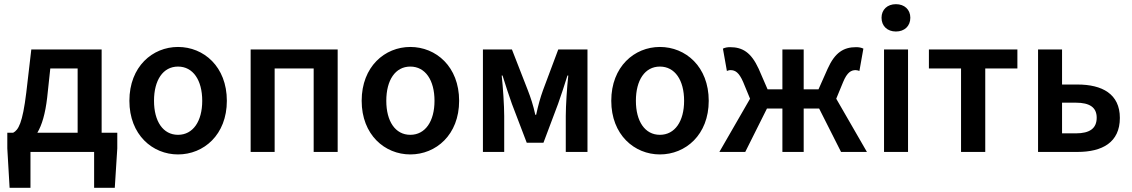

<svg xmlns="http://www.w3.org/2000/svg" viewBox="-20 -728 5425 920"><path d="M26 172H126V0H431V172H530L542 -17V-92H467V-491H130L106 -285C88 -137 68 -105 43 -92H15V-17ZM206 -260 221 -400H352V-92H159C181 -129 197 -183 206 -260Z M600 -245C600 -82 711 12 833 12C956 12 1067 -82 1067 -245C1067 -409 956 -503 833 -503C711 -503 600 -409 600 -245ZM718 -245C718 -344 761 -409 833 -409C905 -409 949 -344 949 -245C949 -147 905 -82 833 -82C761 -82 718 -147 718 -245Z M1181 -491V0H1296V-400H1483V0H1598V-491Z M1713 -245C1713 -82 1824 12 1946 12C2069 12 2180 -82 2180 -245C2180 -409 2069 -503 1946 -503C1824 -503 1713 -409 1713 -245ZM1831 -245C1831 -344 1874 -409 1946 -409C2018 -409 2062 -344 2062 -245C2062 -147 2018 -82 1946 -82C1874 -82 1831 -147 1831 -245Z M2294 -491V0H2396V-172C2396 -222 2390 -312 2384 -366H2388C2402 -320 2419 -270 2433 -230L2504 -44H2584L2654 -230C2668 -270 2685 -320 2699 -366H2703C2697 -312 2691 -222 2691 -172V0H2795V-491H2655L2582 -296C2569 -260 2559 -224 2549 -178H2545C2535 -224 2523 -260 2509 -296L2433 -491Z M2909 -245C2909 -82 3020 12 3142 12C3265 12 3376 -82 3376 -245C3376 -409 3265 -503 3142 -503C3020 -503 2909 -409 2909 -245ZM3027 -245C3027 -344 3070 -409 3142 -409C3214 -409 3258 -344 3258 -245C3258 -147 3214 -82 3142 -82C3070 -82 3027 -147 3027 -245Z M3427 0H3551L3655 -208H3729V0H3831V-208H3905L4010 0H4134L3987 -255L4020 -335C4039 -381 4058 -392 4080 -392C4087 -392 4092 -390 4098 -388L4117 -495C4107 -500 4095 -502 4082 -502C4023 -502 3981 -477 3946 -399L3902 -300H3831V-491H3729V-300H3658L3615 -399C3579 -477 3538 -502 3478 -502C3466 -502 3454 -500 3444 -495L3463 -388C3469 -390 3473 -392 3480 -392C3503 -392 3521 -381 3541 -335L3574 -255Z M4216 -491V0H4331V-491ZM4204 -643C4204 -603 4232 -577 4273 -577C4314 -577 4342 -603 4342 -643C4342 -682 4314 -708 4273 -708C4232 -708 4204 -682 4204 -643Z M4431 -400H4585V0H4701V-400H4855V-491H4431Z M4954 0H5143C5261 0 5346 -45 5346 -163C5346 -278 5261 -323 5143 -323H5069V-491H4954ZM5135 -236C5202 -236 5235 -213 5235 -164C5235 -113 5202 -89 5135 -89H5069V-236Z"/></svg>

Font: DAIFUKU Sans Semibold
Style: Regular
Weight: 600
Designer: Original font ‘Source Sans 3’ : Paul D. Hunt
Foundry: Daifuku
Version: Version 1.000